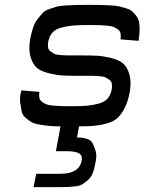

<svg xmlns="http://www.w3.org/2000/svg" viewBox="-20 -520 658 790"><path d="M550 -352 476 -358Q478 -372 476 -382.5Q474 -393 464.5 -399.5Q455 -406 446.5 -409.5Q438 -413 419.5 -414.5Q401 -416 389.5 -416.5Q378 -417 353 -417Q347 -417 343 -417Q304 -417 280.5 -415Q257 -413 232.5 -406.5Q208 -400 195 -385Q182 -370 178 -346Q176 -333 178 -323.5Q180 -314 188.5 -308Q197 -302 203.5 -298.5Q210 -295 228 -293.5Q246 -292 256 -292Q266 -292 290 -292Q300 -292 305 -292H318Q358 -292 382 -290.5Q406 -289 438.5 -281Q471 -273 487.5 -258Q504 -243 512.5 -213.5Q521 -184 514 -142Q507 -103 493.5 -76.5Q480 -50 464 -35Q448 -20 421 -12.5Q394 -5 369.5 -2.5Q345 0 305 0L297 46H304H305Q312 46 318 46.5Q324 47 338.5 51.5Q353 56 359.5 67Q366 78 373 99Q380 120 372 153Q368 177 360.5 194.5Q353 212 340 222.5Q327 233 317.5 239Q308 245 287.5 247Q267 249 258 249.5Q249 250 224 250H118L129 195H229Q306 195 316 141Q320 119 304.5 110.5Q289 102 250 102H210L229 0Q201 0 181.5 -2Q162 -4 141.5 -7.5Q121 -11 109 -18Q97 -25 84.5 -36Q72 -47 69 -62.5Q66 -78 63 -99Q60 -120 68 -148L142 -142Q140 -128 142 -117.5Q144 -107 153.5 -100.5Q163 -94 171.5 -90.5Q180 -87 198.5 -85.5Q217 -84 228.5 -83.5Q240 -83 265 -83Q271 -83 275 -83Q314 -83 337.5 -85Q361 -87 385.5 -93.5Q410 -100 423 -115Q436 -130 440 -154Q442 -167 440 -176.5Q438 -186 429.5 -192Q421 -198 414.5 -201.5Q408 -205 390 -206.5Q372 -208 362 -208Q352 -208 328 -208Q318 -208 313 -208H300Q260 -208 236 -209.5Q212 -211 179.5 -219Q147 -227 130.5 -242Q114 -257 105.5 -286.5Q97 -316 104 -358Q109 -384 115.5 -404.5Q122 -425 133.5 -440Q145 -455 154.5 -465.5Q164 -476 182 -482.5Q200 -489 212.5 -492.5Q225 -496 250.5 -497.5Q276 -499 291.5 -499.5Q307 -500 339 -500Q344 -500 347 -500Q376 -500 392.5 -499.5Q409 -499 432.5 -498Q456 -497 469 -494Q482 -491 498.5 -486Q515 -481 523.5 -473.5Q532 -466 540.5 -455Q549 -444 552 -429.5Q555 -415 554.5 -395.5Q554 -376 550 -352Z"/></svg>

Font: Hermit LightItalic
Style: Regular
Weight: 300
Italic angle: -10°
Designer: Pablo Caro
Version: Version 2.000;PS 002.000;hotconv 1.0.88;makeotf.lib2.5.64775